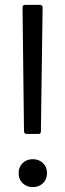

<svg xmlns="http://www.w3.org/2000/svg" viewBox="-20 -754 267 784"><path d="M138 -207H89Q79 -207 78 -218L72 -723Q72 -734 82 -734H143Q154 -734 154 -723L147 -218Q147 -207 138 -207ZM114 10Q89 10 72.5 -6Q56 -22 56 -47Q56 -72 72.5 -88Q89 -104 114 -104Q139 -104 155.5 -88Q172 -72 172 -47Q172 -22 155.5 -6Q139 10 114 10Z"/></svg>

Font: YamahaIndonesia935. App
Style: Regular
Weight: 400
Designer: Dalton Maag Ltd
Foundry: Dalton Maag Ltd
Version: Version 1.002; January 01, 2024; Regular/Italic